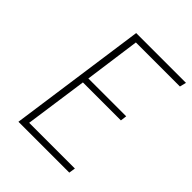

<svg xmlns="http://www.w3.org/2000/svg" viewBox="-195 -790 897 897"><g transform="rotate(45 253.5 -341.0)"><path d="M507 -682 499 -650H208L170 -374H420L416 -343H165L121 -32H423L418 0H82L178 -682Z"/></g></svg>

Font: Fira Sans UltraLight
Style: Italic
Weight: 200
Italic angle: -8°
Designer: Carrois Corporate & Edenspiekermann AG
Foundry: Carrois Corporate GbR & Edenspiekermann AG
Version: Version 4.203;PS 004.203;hotconv 1.0.88;makeotf.lib2.5.64775